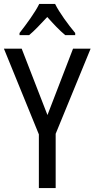

<svg xmlns="http://www.w3.org/2000/svg" viewBox="-20 -963 484 983"><path d="M262 -943H181C160 -900 116 -840 80 -794V-783H129C157 -806 189 -841 222 -876C253 -841 284 -808 314 -783H365V-794C330 -836 284 -898 262 -943ZM223 -374 91 -714H0L179 -275V0H265V-278L444 -714H354Z"/></svg>

Font: Noto Sans Gujarati UI Condensed
Style: Regular
Weight: 400
Width: 3
Designer: Jelle Bosma - Monotype Design Team, Universal Thirst
Foundry: Monotype Imaging Inc.
Version: Version 2.106